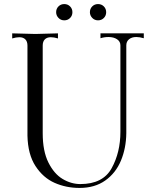

<svg xmlns="http://www.w3.org/2000/svg" viewBox="-20 -904 747 944"><path d="M115 -237V-680Q115 -700 104.5 -710.5Q94 -721 75 -721Q59 -721 40 -715V-740L78 -739Q128 -737 154 -737Q180 -737 228 -739L265 -740V-715Q246 -721 230 -721Q211 -721 200.5 -710.5Q190 -700 190 -680V-249Q190 -161 218 -105Q246 -49 288 -24Q330 1 375 1Q486 1 529 -77Q572 -155 572 -256V-681Q572 -700 555.5 -711Q539 -722 513 -722Q493 -722 474 -716V-740H687V-716Q667 -722 650 -722Q628 -722 614.5 -711Q601 -700 601 -681V-249Q600 -175 574.5 -114Q549 -53 497.5 -16.5Q446 20 371 20Q305 20 248.5 -5Q192 -30 154.5 -87.5Q117 -145 115 -237ZM256 -844Q256 -861 267.5 -872.5Q279 -884 296 -884Q313 -884 324.5 -872.5Q336 -861 336 -844Q336 -827 324.5 -815.5Q313 -804 296 -804Q279 -804 267.5 -816Q256 -828 256 -844ZM422 -844Q422 -861 433.5 -872.5Q445 -884 462 -884Q479 -884 490.5 -872.5Q502 -861 502 -844Q502 -827 490.5 -815.5Q479 -804 462 -804Q445 -804 433.5 -816Q422 -828 422 -844Z"/></svg>

Font: Viaoda Libre
Style: Regular
Weight: 400
Designer: Gydient
Version: Version 2.000